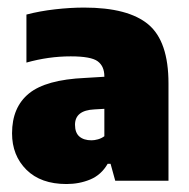

<svg xmlns="http://www.w3.org/2000/svg" viewBox="-20 -770 486 494"><path d="M151 -296.5Q85 -296.5 48 -333.2Q11 -370 11 -427Q11 -494 54.5 -529.5Q98 -565 199 -569.5L248.5 -572.5V-573.5Q248.5 -599.5 231.5 -612.2Q214.5 -625 162 -625Q105 -625 48 -609V-732.5Q82 -741.5 121.5 -746Q161 -750.5 196.5 -750.5Q310 -750.5 361.8 -707Q413.5 -663.5 413.5 -555.5V-305H276.5L264.5 -348.5H257Q240.5 -320 212.2 -308.2Q184 -296.5 151 -296.5ZM173 -449Q173 -428.5 184.2 -418.8Q195.5 -409 215.5 -409Q223 -409 232 -411.5Q241 -414 248.5 -419.5V-490L222.5 -488.5Q173 -486 173 -449Z"/></svg>

Font: Encode Sans SemiCondensed SemiCondensed ExtraBold
Style: Regular
Weight: 800
Width: 4
Designer: Multiple Designers
Foundry: Impallari Type
Version: Version 3.000; ttfautohint (v1.8.3) -l 8 -r 50 -G 200 -x 14 